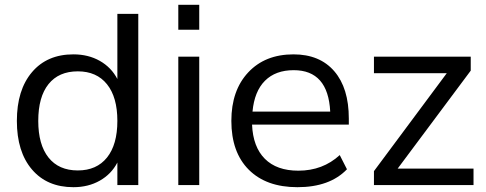

<svg xmlns="http://www.w3.org/2000/svg" viewBox="-20 -777 2041 806"><path d="M288.1 8.8Q177.7 8.8 114.3 -65.4Q50.8 -139.6 50.8 -269.5Q50.8 -399.4 114.3 -474.1Q177.7 -548.8 288.1 -548.8Q350.6 -548.8 398.9 -521.5Q447.3 -494.1 472.7 -445.3V-718.8H560.5V0H472.7V-94.7Q447.3 -45.9 398.9 -18.6Q350.6 8.8 288.1 8.8ZM140.6 -269.5Q140.6 -169.9 183.6 -115.7Q226.6 -61.5 306.6 -61.5Q385.7 -61.5 429.2 -115.7Q472.7 -169.9 472.7 -269.5Q472.7 -369.1 429.2 -423.3Q385.7 -477.5 306.6 -477.5Q226.6 -477.5 183.6 -423.8Q140.6 -370.1 140.6 -269.5Z M728.5 -652.3V-756.8H816.4V-652.3ZM728.5 0V-539.1H816.4V0Z M1228.5 8.8Q1097.7 8.8 1024.4 -64.5Q951.2 -137.7 951.2 -269.5Q951.2 -397.5 1022 -473.1Q1092.8 -548.8 1211.9 -548.8Q1322.3 -548.8 1383.3 -478Q1444.3 -407.2 1444.3 -279.3V-253.9H1038.1Q1042 -160.2 1091.8 -110.4Q1141.6 -60.5 1232.4 -60.5Q1335 -60.5 1406.2 -126L1436.5 -66.4Q1364.3 8.8 1228.5 8.8ZM1040 -308.6H1366.2Q1357.4 -482.4 1212.9 -482.4Q1136.7 -482.4 1092.3 -438Q1047.9 -393.6 1040 -308.6Z M1549.8 0V-58.6L1855.5 -469.7H1549.8V-539.1H1956.1V-480.5L1649.4 -69.3H1967.8V0Z"/></svg>

Font: Min Sans
Style: Regular
Weight: 400
Designer: Jinseong-Kim, NotoSansCJK, Nunito
Foundry: Jinseong-Kim
Version: Version 1.400;Glyphs 3.1.2 (3151)